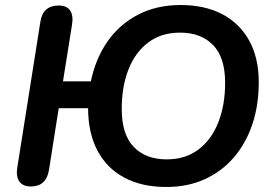

<svg xmlns="http://www.w3.org/2000/svg" viewBox="-20 -735 1087 765"><path d="M642 10Q545 10 475 -27.5Q405 -65 368 -135.5Q331 -206 331 -304H214L175 -57Q164 8 103 8Q71 8 57 -12Q43 -32 49 -68L141 -649Q151 -713 214 -713Q246 -713 259.5 -693Q273 -673 267 -637L231 -411H342Q361 -502 408.5 -570Q456 -638 530 -676.5Q604 -715 700 -715Q795 -715 864.5 -679Q934 -643 972.5 -574Q1011 -505 1011 -407Q1011 -316 985.5 -240Q960 -164 912 -108Q864 -52 796 -21Q728 10 642 10ZM644 -100Q719 -100 771 -139.5Q823 -179 850 -248Q877 -317 877 -405Q877 -506 829 -555.5Q781 -605 697 -605Q623 -605 571 -566Q519 -527 492 -458.5Q465 -390 465 -301Q465 -199 513 -149.5Q561 -100 644 -100Z"/></svg>

Font: Nunito Variable Extra Light
Style: Italic
Weight: 200
Italic angle: -9°
Designer: Vernon Adams
Foundry: Vernon Adams
Version: Version 3.602